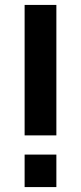

<svg xmlns="http://www.w3.org/2000/svg" viewBox="-20 -760 329 780"><path d="M80 -740V-210H209V-740ZM80 0H209V-132H80Z"/></svg>

Font: Malmofest Medium
Style: Regular
Weight: 500
Designer: Jonny Pinhorn (Poppins), Kolossal
Version: Version 1.004;Glyphs 3.1.2 (3151)